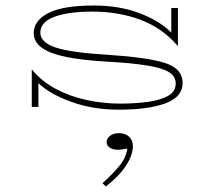

<svg xmlns="http://www.w3.org/2000/svg" viewBox="-20 -386 786 695"><path d="M641 -85Q641 -35 579 -12Q517 11 410 11Q317 11 239 -17Q161 -45 119 -85V1H95V-135Q130 -92 181.5 -64.5Q233 -37 293.5 -24Q354 -11 415 -11Q468 -11 513.5 -17Q559 -23 587.5 -38.5Q616 -54 616 -84Q616 -110 591.5 -125Q567 -140 512 -149Q457 -158 365 -163Q227 -171 164.5 -195.5Q102 -220 102 -266Q102 -311 154.5 -338.5Q207 -366 320 -366Q413 -366 486 -338Q559 -310 600 -268V-357H624V-219Q569 -284 489.5 -314Q410 -344 315 -344Q227 -344 176.5 -325Q126 -306 126 -268Q126 -233 180 -214.5Q234 -196 365 -188Q508 -179 574.5 -159Q641 -139 641 -85ZM411 96Q434 96 447.5 109Q461 122 461 143Q461 176 435 215Q409 254 363 289L351 277Q389 243 412.5 214Q436 185 441 152Q432 153 424 154.5Q416 156 406 156Q389 156 377.5 148.5Q366 141 366 128Q366 115 378.5 105.5Q391 96 411 96Z"/></svg>

Font: BhuTuka Expanded One
Style: Regular
Weight: 400
Designer: Erin McLaughlin
Version: Version 1.000; ttfautohint (v1.8.3)